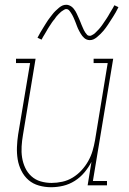

<svg xmlns="http://www.w3.org/2000/svg" viewBox="-20 -776 540 804"><path d="M194 8Q168 8 143 1Q118 -6 99.5 -22Q81 -38 69.5 -61Q58 -84 54 -109Q50 -134 51 -160.5Q52 -187 56 -213L106 -512H47V-530H129L76 -210Q72 -187 70.5 -163Q69 -139 72.5 -116.5Q76 -94 85.5 -73.5Q95 -53 111.5 -38Q128 -23 150 -16.5Q172 -10 196 -10Q218 -10 241 -15Q264 -20 284.5 -32.5Q305 -45 321.5 -63Q338 -81 349.5 -101.5Q361 -122 367.5 -144Q374 -166 378 -189L431 -512H372V-530H454L369 -18H428V0H347L363 -98Q351 -75 333.5 -54Q316 -33 293 -18.5Q270 -4 244.5 2Q219 8 194 8ZM356 -608Q349 -608 343 -610.5Q337 -613 332.5 -617Q328 -621 324.5 -625.5Q321 -630 318 -635Q315 -640 312 -645.5Q309 -651 306.5 -656.5Q304 -662 302 -667.5Q300 -673 297.5 -679.5Q295 -686 292.5 -692Q290 -698 287.5 -703.5Q285 -709 282.5 -713.5Q280 -718 276 -724Q272 -730 268 -734Q264 -738 258 -738Q253 -738 251 -736.5Q249 -735 245 -733Q241 -731 236 -727Q231 -723 225.5 -717Q220 -711 217.5 -708.5Q215 -706 213 -702.5Q211 -699 208.5 -696Q206 -693 203 -689.5Q200 -686 197.5 -682Q195 -678 192 -673.5Q189 -669 186 -664.5Q183 -660 180 -655Q177 -650 174 -644.5Q171 -639 167.5 -633.5Q164 -628 160.5 -622Q157 -616 154 -610L137 -618Q143 -630 149 -640Q155 -650 160.5 -659Q166 -668 171 -676Q176 -684 181 -691.5Q186 -699 191 -705Q196 -711 200 -716.5Q204 -722 212 -730Q220 -738 227.5 -744Q235 -750 242 -753Q249 -756 258 -756Q264 -756 270 -753.5Q276 -751 280.5 -747.5Q285 -744 289 -739Q293 -734 296 -729Q299 -724 301.5 -718.5Q304 -713 306.5 -707.5Q309 -702 311.5 -696.5Q314 -691 316.5 -684.5Q319 -678 321.5 -672Q324 -666 326.5 -660.5Q329 -655 331 -650.5Q333 -646 337 -640Q341 -634 345 -630Q349 -626 356 -626Q360 -626 362.5 -627.5Q365 -629 369 -631Q373 -633 377.5 -637Q382 -641 387.5 -647Q393 -653 395.5 -655.5Q398 -658 400.5 -661.5Q403 -665 405.5 -668Q408 -671 410.5 -675Q413 -679 415.5 -682.5Q418 -686 421 -690.5Q424 -695 427 -699.5Q430 -704 433 -709Q436 -714 439 -719.5Q442 -725 445.5 -730.5Q449 -736 452.5 -742Q456 -748 459 -754L476 -746Q470 -734 464.5 -724Q459 -714 453 -705Q447 -696 442 -688Q437 -680 432 -672.5Q427 -665 422.5 -659Q418 -653 413.5 -647.5Q409 -642 401 -634Q393 -626 385.5 -620Q378 -614 371 -611Q364 -608 356 -608Z"/></svg>

Font: Iosevka Slab Thin Oblique
Style: Regular
Weight: 100
Italic angle: -9°
Monospace: yes
Designer: Belleve Invis
Foundry: Belleve Invis
Version: Version 11.1.0; ttfautohint (v1.8.3)